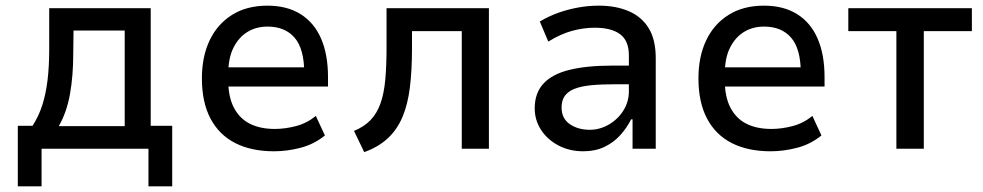

<svg xmlns="http://www.w3.org/2000/svg" viewBox="-20 -526 3478 679"><path d="M43 133V-81H95Q117 -115 129.5 -154Q142 -193 148 -241.5Q154 -290 154 -352V-497H513V-81H589V133H505V0H127V133ZM188 -80H421V-418H240L239 -335Q239 -258 227.5 -193.5Q216 -129 188 -80Z M949 9Q869 9 812 -20Q755 -49 724.5 -106.5Q694 -164 694 -249Q694 -325 721 -382.5Q748 -440 800 -473Q852 -506 926 -506Q995 -506 1043 -476Q1091 -446 1115.5 -389.5Q1140 -333 1140 -253V-220H768V-288H1073L1056 -267Q1056 -353 1022 -392.5Q988 -432 926 -432Q886 -432 855 -413Q824 -394 805.5 -357Q787 -320 787 -262V-244Q787 -184 807 -145.5Q827 -107 863.5 -88.5Q900 -70 952 -70Q988 -70 1026.5 -80Q1065 -90 1097 -116L1129 -47Q1091 -16 1043.5 -3.5Q996 9 949 9Z M1268 12 1232 -63Q1268 -78 1290.5 -101.5Q1313 -125 1325.5 -160Q1338 -195 1342.5 -244Q1347 -293 1347 -358V-497H1709V0H1613V-416H1437V-355Q1437 -277 1429.5 -216.5Q1422 -156 1403 -111.5Q1384 -67 1351 -36.5Q1318 -6 1268 12Z M2043 9Q1994 9 1955 -11.5Q1916 -32 1893.5 -66.5Q1871 -101 1871 -143Q1871 -197 1902 -230.5Q1933 -264 1994 -279Q2055 -294 2145 -294H2219V-228H2154Q2105 -228 2070 -224.5Q2035 -221 2012 -212Q1989 -203 1977.5 -187Q1966 -171 1966 -146Q1966 -107 1995 -87Q2024 -67 2066 -67Q2101 -67 2133 -85.5Q2165 -104 2184.5 -135Q2204 -166 2204 -203V-330Q2204 -382 2173 -405Q2142 -428 2083 -428Q2044 -428 2003.5 -417Q1963 -406 1919 -379L1889 -450Q1921 -469 1955 -481Q1989 -493 2025 -499.5Q2061 -506 2098 -506Q2158 -506 2203.5 -486.5Q2249 -467 2274 -426.5Q2299 -386 2299 -320V0H2217V-104H2212Q2197 -74 2173.5 -48Q2150 -22 2117.5 -6.5Q2085 9 2043 9Z M2705 9Q2625 9 2568 -20Q2511 -49 2480.5 -106.5Q2450 -164 2450 -249Q2450 -325 2477 -382.5Q2504 -440 2556 -473Q2608 -506 2682 -506Q2751 -506 2799 -476Q2847 -446 2871.5 -389.5Q2896 -333 2896 -253V-220H2524V-288H2829L2812 -267Q2812 -353 2778 -392.5Q2744 -432 2682 -432Q2642 -432 2611 -413Q2580 -394 2561.5 -357Q2543 -320 2543 -262V-244Q2543 -184 2563 -145.5Q2583 -107 2619.5 -88.5Q2656 -70 2708 -70Q2744 -70 2782.5 -80Q2821 -90 2853 -116L2885 -47Q2847 -16 2799.5 -3.5Q2752 9 2705 9Z M3150 0V-416H2980V-497H3417V-416H3247V0Z"/></svg>

Font: Nunito Sans 7pt SemiCondensed Medium
Style: Regular
Weight: 500
Width: 4
Designer: Vernon Adams
Foundry: Vernon Adams
Version: Version 3.101;gftools[0.9.27]